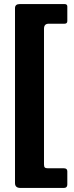

<svg xmlns="http://www.w3.org/2000/svg" viewBox="-20 -762 367 947"><path d="M54 -722Q54 -742 78 -742H298Q312 -742 312 -730V-658Q312 -645 298 -645H220Q197 -645 197 -620V49Q197 60 201 64Q205 68 216 68H295Q312 68 312 83V148Q312 165 295 165H81Q54 165 54 141V-722Z"/></svg>

Font: Libre Franklin Thin ExtraBold
Style: Regular
Weight: 800
Version: Version 3.000